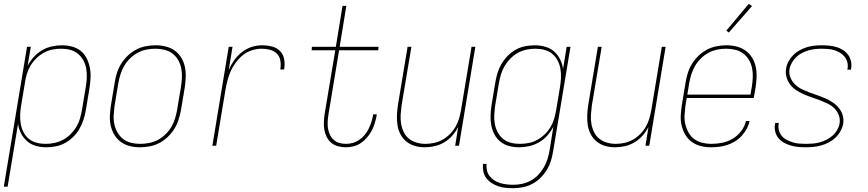

<svg xmlns="http://www.w3.org/2000/svg" viewBox="-40 -766 4560 1009"><path d="M-20 215 102 -520H122L105 -420Q118 -445 137.5 -466.5Q157 -488 181 -502Q205 -516 232 -522Q259 -528 285 -528Q312 -528 337.5 -521.5Q363 -515 383 -499.5Q403 -484 414.5 -461.5Q426 -439 431.5 -413.5Q437 -388 436 -361Q435 -334 431 -307L411 -187Q407 -162 399 -137.5Q391 -113 378 -90Q365 -67 345.5 -47.5Q326 -28 302.5 -15Q279 -2 253.5 3Q228 8 203 8Q175 8 148.5 0.5Q122 -7 102.5 -24Q83 -41 70.5 -65Q58 -89 55 -116L0 215ZM200 -10Q223 -10 246.5 -15Q270 -20 291.5 -31.5Q313 -43 331 -61Q349 -79 361.5 -100Q374 -121 380.5 -144Q387 -167 391 -190L411 -310Q415 -334 416 -358.5Q417 -383 413 -406Q409 -429 398 -449Q387 -469 369.5 -483.5Q352 -498 329 -504Q306 -510 281 -510Q258 -510 235 -505.5Q212 -501 190.5 -489Q169 -477 151 -459.5Q133 -442 120.5 -421Q108 -400 101 -377Q94 -354 91 -331L71 -211Q67 -187 66 -162.5Q65 -138 69 -115Q73 -92 83.5 -71.5Q94 -51 111.5 -36.5Q129 -22 152 -16Q175 -10 200 -10Z M695 8Q668 8 642 1.5Q616 -5 595.5 -20Q575 -35 561.5 -57Q548 -79 542 -105Q536 -131 537.5 -158.5Q539 -186 543 -213L563 -333Q567 -359 575 -384Q583 -409 597.5 -432Q612 -455 632 -474Q652 -493 676 -505.5Q700 -518 726 -523Q752 -528 778 -528Q805 -528 831.5 -521.5Q858 -515 878.5 -500Q899 -485 912.5 -463Q926 -441 931.5 -415Q937 -389 936 -361.5Q935 -334 931 -307L911 -187Q906 -161 898 -136Q890 -111 875.5 -88Q861 -65 841 -46Q821 -27 797 -14.5Q773 -2 747 3Q721 8 695 8ZM696 -10Q719 -10 743 -14.5Q767 -19 789 -30.5Q811 -42 829.5 -60Q848 -78 860.5 -99Q873 -120 880 -143.5Q887 -167 891 -190L911 -310Q915 -334 916 -358.5Q917 -383 912.5 -406.5Q908 -430 896.5 -450Q885 -470 867 -484Q849 -498 825.5 -504Q802 -510 777 -510Q754 -510 730.5 -505.5Q707 -501 685 -489.5Q663 -478 644.5 -460Q626 -442 613.5 -421Q601 -400 593.5 -376.5Q586 -353 582 -330L562 -210Q559 -186 557.5 -161.5Q556 -137 561 -113.5Q566 -90 577.5 -70Q589 -50 606.5 -36Q624 -22 647.5 -16Q671 -10 696 -10Z M1076 0 1162 -520H1182L1162 -398Q1173 -424 1190 -448.5Q1207 -473 1230.5 -491.5Q1254 -510 1281.5 -519Q1309 -528 1337 -528Q1364 -528 1389.5 -521.5Q1415 -515 1432 -497.5Q1449 -480 1453.5 -454Q1458 -428 1453 -401H1433Q1437 -424 1433.5 -446.5Q1430 -469 1415 -484Q1400 -499 1378.5 -504.5Q1357 -510 1334 -510Q1309 -510 1283 -501.5Q1257 -493 1236 -476Q1215 -459 1198.5 -436.5Q1182 -414 1171.5 -389.5Q1161 -365 1154.5 -339.5Q1148 -314 1144 -289L1096 0Z M1777 8Q1756 8 1736 2.5Q1716 -3 1701 -15.5Q1686 -28 1677 -46Q1668 -64 1664.5 -84Q1661 -104 1662 -125Q1663 -146 1666 -167L1722 -502H1598L1599 -520H1725L1760 -735H1780L1745 -520H1949L1948 -502H1742L1686 -164Q1683 -146 1682 -127.5Q1681 -109 1683.5 -92Q1686 -75 1693.5 -59Q1701 -43 1713.5 -31.5Q1726 -20 1743 -15Q1760 -10 1778 -10Q1796 -10 1814 -15Q1832 -20 1848 -31Q1864 -42 1876.5 -57Q1889 -72 1897 -88.5Q1905 -105 1911 -122.5Q1917 -140 1920 -158L1921 -165H1940L1939 -157Q1935 -137 1929 -117Q1923 -97 1913 -78.5Q1903 -60 1888.5 -43Q1874 -26 1856 -14Q1838 -2 1817.5 3Q1797 8 1777 8Z M2192 8Q2165 8 2140.5 1Q2116 -6 2096.5 -21.5Q2077 -37 2065 -59.5Q2053 -82 2049 -107.5Q2045 -133 2046 -159.5Q2047 -186 2051 -213L2102 -520H2122L2070 -210Q2067 -186 2065.5 -162Q2064 -138 2068 -115Q2072 -92 2082 -71.5Q2092 -51 2109.5 -37Q2127 -23 2149.5 -16.5Q2172 -10 2196 -10Q2218 -10 2241.5 -15Q2265 -20 2286 -32Q2307 -44 2324.5 -61.5Q2342 -79 2354 -100Q2366 -121 2372.5 -143.5Q2379 -166 2383 -189L2438 -520H2458L2372 0H2352L2368 -99Q2356 -75 2337 -53.5Q2318 -32 2294.5 -18Q2271 -4 2244.5 2Q2218 8 2192 8Z M2657 223Q2636 223 2616 221Q2596 219 2577.5 212.5Q2559 206 2543 195.5Q2527 185 2515.5 169.5Q2504 154 2500 135Q2496 116 2498 95H2517Q2515 113 2519 130Q2523 147 2533.5 160Q2544 173 2558 182Q2572 191 2588.5 196Q2605 201 2623 203Q2641 205 2658 205Q2681 205 2704 200Q2727 195 2748.5 183.5Q2770 172 2787.5 154Q2805 136 2817.5 114.5Q2830 93 2837 70.5Q2844 48 2848 25L2868 -100Q2855 -75 2836 -53.5Q2817 -32 2792.5 -18Q2768 -4 2741 2Q2714 8 2688 8Q2661 8 2636 1.5Q2611 -5 2591 -20.5Q2571 -36 2559 -58.5Q2547 -81 2542 -106.5Q2537 -132 2538 -159Q2539 -186 2543 -213L2563 -333Q2567 -358 2574.5 -382.5Q2582 -407 2595.5 -430Q2609 -453 2628 -472.5Q2647 -492 2670.5 -505Q2694 -518 2719.5 -523Q2745 -528 2770 -528Q2798 -528 2825 -520.5Q2852 -513 2871.5 -496Q2891 -479 2903 -455Q2915 -431 2919 -404L2938 -520H2958L2867 28Q2863 53 2855.5 78Q2848 103 2834 126Q2820 149 2800.5 168.5Q2781 188 2757 200.5Q2733 213 2707.5 218Q2682 223 2657 223ZM2692 -10Q2715 -10 2738.5 -14.5Q2762 -19 2783.5 -31Q2805 -43 2823 -60.5Q2841 -78 2853.5 -99Q2866 -120 2872.5 -143Q2879 -166 2883 -189L2903 -309Q2907 -333 2908 -357.5Q2909 -382 2905 -405Q2901 -428 2890 -448.5Q2879 -469 2861.5 -483.5Q2844 -498 2821 -504Q2798 -510 2773 -510Q2750 -510 2726.5 -505Q2703 -500 2682 -488.5Q2661 -477 2643 -459Q2625 -441 2612.5 -420Q2600 -399 2593 -376Q2586 -353 2582 -330L2562 -210Q2559 -186 2557.5 -161.5Q2556 -137 2560.5 -114Q2565 -91 2575.5 -71Q2586 -51 2603.5 -36.5Q2621 -22 2644 -16Q2667 -10 2692 -10Z M3192 8Q3165 8 3140.5 1Q3116 -6 3096.5 -21.5Q3077 -37 3065 -59.5Q3053 -82 3049 -107.5Q3045 -133 3046 -159.5Q3047 -186 3051 -213L3102 -520H3122L3070 -210Q3067 -186 3065.5 -162Q3064 -138 3068 -115Q3072 -92 3082 -71.5Q3092 -51 3109.5 -37Q3127 -23 3149.5 -16.5Q3172 -10 3196 -10Q3218 -10 3241.5 -15Q3265 -20 3286 -32Q3307 -44 3324.5 -61.5Q3342 -79 3354 -100Q3366 -121 3372.5 -143.5Q3379 -166 3383 -189L3438 -520H3458L3372 0H3352L3368 -99Q3356 -75 3337 -53.5Q3318 -32 3294.5 -18Q3271 -4 3244.5 2Q3218 8 3192 8Z M3696 8Q3668 8 3642.5 1.5Q3617 -5 3596 -20Q3575 -35 3562 -57Q3549 -79 3542.5 -105Q3536 -131 3537.5 -158.5Q3539 -186 3543 -213L3563 -333Q3567 -359 3575 -384Q3583 -409 3597.5 -432Q3612 -455 3632 -474Q3652 -493 3676 -505.5Q3700 -518 3726 -523Q3752 -528 3777 -528Q3805 -528 3831 -521.5Q3857 -515 3878 -500Q3899 -485 3912.5 -463Q3926 -441 3931.5 -415Q3937 -389 3936 -361.5Q3935 -334 3931 -307L3921 -251H3569L3562 -210Q3559 -186 3557.5 -161Q3556 -136 3561.5 -113Q3567 -90 3578.5 -69.5Q3590 -49 3608 -35.5Q3626 -22 3649.5 -16Q3673 -10 3697 -10Q3726 -10 3754.5 -15.5Q3783 -21 3809.5 -36.5Q3836 -52 3855 -77Q3874 -102 3880 -130H3899Q3895 -109 3884 -89Q3873 -69 3857.5 -52Q3842 -35 3822.5 -23Q3803 -11 3781.5 -4Q3760 3 3738.5 5.5Q3717 8 3696 8ZM3572 -269H3904L3911 -310Q3915 -334 3916 -359Q3917 -384 3912.5 -407Q3908 -430 3896.5 -450Q3885 -470 3867 -484Q3849 -498 3825.5 -504Q3802 -510 3777 -510Q3754 -510 3730.5 -505.5Q3707 -501 3685 -489.5Q3663 -478 3644.5 -460Q3626 -442 3613.5 -421Q3601 -400 3593.5 -376.5Q3586 -353 3582 -330ZM3790 -595 3777 -605 3895 -746 3912 -734Z M4194 8Q4173 8 4153 6Q4133 4 4114.5 -1.5Q4096 -7 4079 -16.5Q4062 -26 4050.5 -40.5Q4039 -55 4034 -74.5Q4029 -94 4033 -114L4034 -120H4053L4052 -115Q4049 -97 4053.5 -80.5Q4058 -64 4068.5 -51.5Q4079 -39 4094.5 -31Q4110 -23 4126 -18Q4142 -13 4159.5 -11.5Q4177 -10 4195 -10Q4213 -10 4231.5 -11.5Q4250 -13 4268 -18Q4286 -23 4303 -31.5Q4320 -40 4335 -53Q4350 -66 4359.5 -83Q4369 -100 4372 -117Q4376 -141 4367.5 -162Q4359 -183 4343.5 -198Q4328 -213 4307.5 -222.5Q4287 -232 4266.5 -240Q4246 -248 4224.5 -255Q4203 -262 4183 -271Q4163 -280 4144.5 -292Q4126 -304 4113 -321Q4100 -338 4093.5 -360Q4087 -382 4091 -405Q4094 -425 4104 -443.5Q4114 -462 4129 -477Q4144 -492 4162.5 -502Q4181 -512 4200.5 -518Q4220 -524 4240 -526Q4260 -528 4279 -528Q4299 -528 4318.5 -526Q4338 -524 4356.5 -518.5Q4375 -513 4390.5 -503Q4406 -493 4417 -478Q4428 -463 4432 -444.5Q4436 -426 4433 -406L4432 -400H4413L4414 -405Q4417 -422 4413 -438.5Q4409 -455 4399 -467.5Q4389 -480 4375 -488.5Q4361 -497 4345.5 -502Q4330 -507 4312.5 -508.5Q4295 -510 4278 -510Q4261 -510 4243 -508Q4225 -506 4208 -501Q4191 -496 4174.5 -487.5Q4158 -479 4144.5 -466Q4131 -453 4121.5 -436.5Q4112 -420 4109 -403Q4105 -379 4114 -358Q4123 -337 4138.5 -322Q4154 -307 4173.5 -297.5Q4193 -288 4214.5 -280Q4236 -272 4256.5 -265Q4277 -258 4297.5 -249Q4318 -240 4336 -228Q4354 -216 4368 -199Q4382 -182 4388.5 -160.5Q4395 -139 4391 -115Q4387 -95 4376.5 -76Q4366 -57 4350 -42Q4334 -27 4314.5 -17Q4295 -7 4275 -1.5Q4255 4 4234.5 6Q4214 8 4194 8Z"/></svg>

Font: Iosevka Thin Oblique
Style: Regular
Weight: 100
Italic angle: -9°
Monospace: yes
Designer: Belleve Invis
Foundry: Belleve Invis
Version: Version 32.5.0; ttfautohint (v1.8.4)